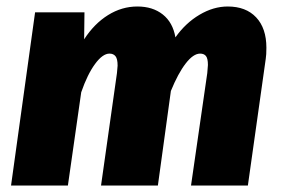

<svg xmlns="http://www.w3.org/2000/svg" viewBox="-20 -571 866 591"><path d="M800 -424Q800 -402 798 -390L743 0H568L618 -346Q620 -366 620 -371Q620 -391 614 -398.5Q608 -406 596 -406Q575 -406 551.5 -375.5Q528 -345 506 -291L466 0H291L340 -346Q342 -364 342 -369Q342 -390 335.5 -398Q329 -406 317 -406Q296 -406 272.5 -374Q249 -342 230 -287L189 0H14L88 -533H240L239 -450Q270 -498 312.5 -524.5Q355 -551 403 -551Q450 -551 481 -526.5Q512 -502 520 -456Q551 -500 594 -525.5Q637 -551 681 -551Q737 -551 768.5 -517.5Q800 -484 800 -424Z"/></svg>

Font: Trujillo ExtraBold
Style: Italic
Weight: 800
Italic angle: -8°
Designer: Fira Sans original fonts by bBox Type GmbH, Carrois Corporate GbR, & Edenspiekermann AG / Changes by Cristiano Sobral
Foundry: Fira Sans original fonts by bBox Type GmbH, Carrois Corporate GbR, & Edenspiekermann AG / Changes by Cristiano Sobral
Version: Version 4.301;July 28, 2020;FontCreator 13.0.0.2655 64-bit